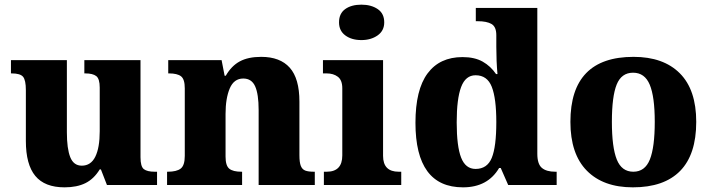

<svg xmlns="http://www.w3.org/2000/svg" viewBox="-20 -794 3052 824"><path d="M91 -189V-407Q91 -450 79 -464.5Q67 -479 30 -479H27V-536H267V-226Q267 -156 281.5 -119.5Q296 -83 331 -83Q370 -83 389 -121.5Q408 -160 408 -231V-418Q408 -456 393 -467.5Q378 -479 346 -479H342V-536H583V-119Q583 -79 597.5 -68Q612 -57 644 -57H654V0H439L413 -67H408Q383 -26 346.5 -8Q310 10 257 10Q172 10 131.5 -39Q91 -88 91 -189Z M697 -57H700Q738 -57 755.5 -70.5Q773 -84 773 -125V-415Q773 -454 757 -466.5Q741 -479 705 -479H702V-536H931L944 -469H949Q973 -511 1009 -530.5Q1045 -550 1101 -550Q1182 -550 1223.5 -503.5Q1265 -457 1265 -358V-128Q1265 -97 1271 -82Q1277 -67 1290 -62Q1303 -57 1327 -57H1331V0H1090V-322Q1090 -390 1075 -423.5Q1060 -457 1024 -457Q984 -457 966 -414.5Q948 -372 948 -305V-122Q948 -83 964 -70Q980 -57 1016 -57H1019V0H697Z M1435 -698Q1435 -736 1461.5 -755Q1488 -774 1531 -774Q1573 -774 1601 -755Q1629 -736 1629 -698Q1629 -662 1600.5 -642Q1572 -622 1531 -622Q1489 -622 1462 -642Q1435 -662 1435 -698ZM1370 -57H1382Q1449 -57 1449 -127V-415Q1449 -450 1430 -464.5Q1411 -479 1382 -479H1366V-536H1624V-125Q1624 -57 1691 -57H1702V0H1370Z M1763 -267Q1763 -409 1815 -479Q1867 -549 1965 -549Q2017 -549 2051.5 -529.5Q2086 -510 2109 -476H2115Q2110 -531 2110 -593V-643Q2110 -679 2089.5 -691Q2069 -703 2030 -703H2022V-760H2286V-134Q2286 -90 2305.5 -73.5Q2325 -57 2363 -57H2369V0H2161L2129 -73H2122Q2073 10 1967 10Q1763 10 1763 -267ZM2110 -270Q2110 -372 2090.5 -421.5Q2071 -471 2021 -471Q1978 -471 1959 -420.5Q1940 -370 1940 -269Q1940 -166 1959 -117.5Q1978 -69 2021 -69Q2071 -69 2090.5 -116.5Q2110 -164 2110 -270Z M2428 -271Q2428 -550 2699 -550Q2827 -550 2897.5 -479.5Q2968 -409 2968 -271Q2968 -131 2899 -60.5Q2830 10 2696 10Q2569 10 2498.5 -61.5Q2428 -133 2428 -271ZM2790 -271Q2790 -379 2768.5 -430.5Q2747 -482 2697 -482Q2647 -482 2626.5 -431Q2606 -380 2606 -271Q2606 -162 2627 -109.5Q2648 -57 2698 -57Q2748 -57 2769 -109.5Q2790 -162 2790 -271Z"/></svg>

Font: Noto Serif ExtraBold
Style: Regular
Weight: 800
Designer: Monotype Design Team
Foundry: Monotype Imaging Inc.
Version: Version 1.001